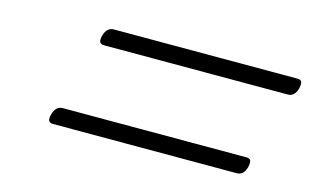

<svg xmlns="http://www.w3.org/2000/svg" viewBox="-50 -707 871 538"><g transform="rotate(15 385.5 -438.0)"><path d="M210 -538Q200 -538 197 -544Q194 -550 198 -564Q205 -588 225 -588H757Q768 -588 770 -581.5Q772 -575 769 -562Q762 -538 743 -538ZM129 -288Q119 -288 116 -294Q113 -300 117 -314Q124 -338 144 -338H676Q687 -338 689 -331.5Q691 -325 688 -312Q681 -288 662 -288Z"/></g></svg>

Font: Playwrite CU ExtraLight
Style: Regular
Weight: 250
Designer: Veronika Burian, José Scaglione
Foundry: TypeTogether
Version: Version 1.002